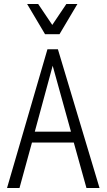

<svg xmlns="http://www.w3.org/2000/svg" viewBox="-20 -935 530 955"><path d="M15 0 216 -690H268L475 0H410L347 -226H139L77 0ZM153 -280H333L242 -608ZM365 -915 276 -765H204L115 -915H170L240 -811L310 -915Z"/></svg>

Font: Radio Canada Condensed Light
Style: Regular
Weight: 300
Width: 3
Designer: Charles Daoud, Etienne Aubert Bonn, Alexandre Saumier Demers, Jacques Le Bailly
Foundry: Radio-Canada
Version: Version 2.104; ttfautohint (v1.8.4.7-5d5b);gftools[0.9.28.de